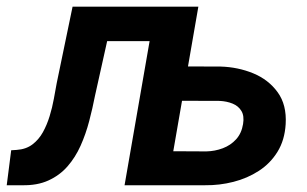

<svg xmlns="http://www.w3.org/2000/svg" viewBox="-57 -548 909 568"><path d="M157.7 -528.3H282.7L224.1 -265.1Q216.8 -227.5 206.8 -189.5Q196.8 -151.4 181.4 -116.9Q166 -82.5 142.8 -55.9Q119.6 -29.3 86.4 -14.2Q53.2 1 7.8 0H-37.1L-23.9 -103.5L-7.8 -104.5Q20 -106.4 38.8 -120.6Q57.6 -134.8 69.8 -156.7Q82 -178.7 89.8 -204.3Q97.7 -230 102.3 -255.6Q106.9 -281.2 110.8 -302.2ZM435.1 -528.3 417 -426.3H170.4L188.5 -528.3ZM453.6 -351.6 595.7 -351.1Q647 -349.6 692.1 -331.1Q737.3 -312.5 764.4 -275.1Q791.5 -237.8 788.1 -180.7Q785.2 -133.3 763.9 -98.9Q742.7 -64.5 708.7 -42.5Q674.8 -20.5 633.5 -10Q592.3 0.5 549.8 0H311.5L403.3 -528.3H529.8L455.6 -100.6L553.2 -100.1Q578.6 -100.6 602.1 -109.4Q625.5 -118.2 641.6 -136Q657.7 -153.8 662.1 -181.2Q666 -205.1 657.2 -219.7Q648.4 -234.4 631.1 -241.5Q613.8 -248.5 592.8 -249.5L435.5 -250Z"/></svg>

Font: Roboto SemiBold
Style: Italic
Weight: 600
Designer: Christian Robertson
Foundry: Google
Version: Version 3.009; 2024